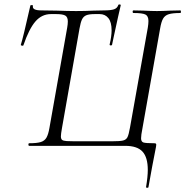

<svg xmlns="http://www.w3.org/2000/svg" viewBox="-20 -673 855 886"><path d="M293 -574Q293 -594 281.5 -601Q270 -608 239 -608H215Q173 -608 143.5 -574Q114 -540 88 -464Q88 -462 84 -462Q81 -462 78 -463.5Q75 -465 76 -466Q86 -496 120 -647Q121 -650 127 -649.5Q133 -649 132 -646Q127 -625 171 -625L241 -624Q295 -622 331 -622Q374 -622 412 -624L460 -625Q491 -625 506 -630Q521 -635 526 -650Q527 -653 532.5 -652.5Q538 -652 537 -648Q528 -611 505 -504L497 -466Q496 -463 490.5 -463.5Q485 -464 486 -468Q495 -506 495 -533Q495 -571 480 -589.5Q465 -608 440 -608H418Q391 -608 378 -602.5Q365 -597 358.5 -583.5Q352 -570 347 -542L266 -82Q261 -54 261 -44Q261 -32 266.5 -27.5Q272 -23 287.5 -22Q303 -21 325 -21H494Q533 -21 547.5 -24.5Q562 -28 568 -39.5Q574 -51 580 -85L662 -545Q665 -563 665 -576Q665 -599 651 -606Q637 -613 596 -613Q592 -613 592 -619Q592 -625 596 -625L642 -624Q680 -622 704 -622Q729 -622 767 -624L812 -625Q815 -625 815 -619Q815 -613 812 -613Q777 -613 759 -607.5Q741 -602 732.5 -587Q724 -572 719 -542L637 -79Q631 -49 631 -35Q631 -19 642 -15.5Q653 -12 691 -12Q697 -12 699 -10.5Q701 -9 701 -5Q701 0 700 4Q682 94 665 191Q664 194 658.5 193.5Q653 193 654 190Q662 142 662 111Q662 53 637.5 26.5Q613 0 558 0H115Q111 0 111 -6Q111 -12 115 -12Q150 -12 168 -17.5Q186 -23 194.5 -38Q203 -53 208 -82L290 -545Q293 -562 293 -574Z"/></svg>

Font: Cormorant Garamond
Style: Italic
Weight: 400
Italic angle: -10°
Designer: Christian Thalmann (Catharsis Fonts)
Foundry: Catharsis Fonts
Version: Version 4.000